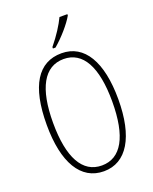

<svg xmlns="http://www.w3.org/2000/svg" viewBox="-169 -1020 897 1123"><g transform="rotate(-20 279.5 -458.5)"><path d="M244 -767H260C310 -809 367 -874 392 -919V-927H343C322 -883 289 -831 244 -776ZM280 10C422 10 502 -124 502 -358C502 -591 423 -724 281 -724C135 -724 57 -602 57 -359C57 -125 136 10 280 10ZM280 -26C160 -26 96 -141 96 -358C96 -572 159 -688 281 -688C400 -688 464 -574 464 -358C464 -139 400 -26 280 -26Z"/></g></svg>

Font: Kathrein 37 Thin Condensed
Style: Regular
Weight: 250
Width: 3
Designer: Lazydogs Typefoundry, based on Open Sans by Ascender Corporation
Foundry: Lazydogs Typefoundry
Version: Version 1.003;PS 001.003;hotconv 1.0.88;makeotf.lib2.5.64775